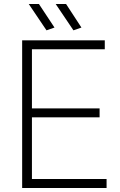

<svg xmlns="http://www.w3.org/2000/svg" viewBox="-20 -942 602 962"><path d="M91 -740H505V-695H140V-399H479V-354H140V-45H514V0H91ZM213 -790 124 -922H175L253 -804ZM348 -790 259 -922H311L388 -804Z"/></svg>

Font: Encode Sans Narrow
Style: ExtraLight
Weight: 200
Designer: Pablo Impallari, Andres Torresi
Foundry: Pablo Impallari, Andres Torresi
Version: Version 1.000; ttfautohint (v1.00) -l 8 -r 50 -G 200 -x 14 -